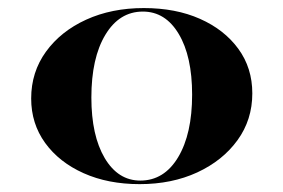

<svg xmlns="http://www.w3.org/2000/svg" viewBox="-20 -450 710 481"><path d="M329.8 11.3Q250.8 11.3 189.5 -16.1Q128.2 -43.5 93.1 -91.9Q58.1 -140.3 58.1 -203.2Q58.1 -269.4 95.2 -320.6Q132.3 -371.8 196 -400.8Q259.7 -429.8 340.3 -429.8Q420.2 -429.8 481 -402.8Q541.9 -375.8 577 -327.8Q612.1 -279.8 612.1 -216.1Q612.1 -150 575 -98.8Q537.9 -47.6 474.2 -18.1Q410.5 11.3 329.8 11.3ZM331.5 2.4Q391.1 2.4 426.2 -56Q461.3 -114.5 461.3 -212.9Q461.3 -308.9 427.8 -364.9Q394.4 -421 337.9 -421Q279 -421 244 -362.9Q208.9 -304.8 208.9 -205.6Q208.9 -110.5 242.3 -54Q275.8 2.4 331.5 2.4Z"/></svg>

Font: Playfair 144pt SemiExpanded Black
Style: Regular
Weight: 900
Width: 6
Designer: Claus Eggers Sørensen
Foundry: Claus Eggers Sørensen
Version: Version 2.203